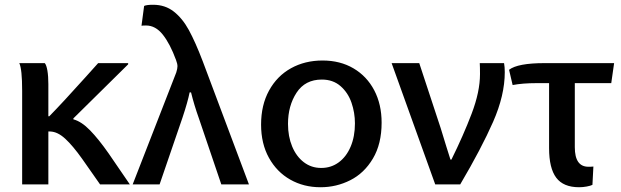

<svg xmlns="http://www.w3.org/2000/svg" viewBox="-20 -753 2608 806"><path d="M436 -109 525 21H400L325 -86Q286 -141 254 -170.5Q222 -200 191 -201H183V21H73V-372Q73 -463 61 -488H168Q175 -480 179 -456.5Q183 -433 183 -400V-265H187Q242 -321 339 -429L392 -488H518V-483L441 -407L288 -256V-252Q322 -243 358 -206Q394 -169 436 -109Z M782 -365H776Q768 -325 746 -259L650 21H537L720 -449Q725 -465 725 -475Q725 -485 719 -501Q694 -569 663.5 -607.5Q633 -646 593 -646Q580 -646 574 -645L585 -728Q595 -733 623 -733Q673 -733 709.5 -704.5Q746 -676 773 -626.5Q800 -577 831 -496L1025 21H909L815 -256Q795 -312 782 -365Z M1076 -230Q1076 -312 1109.5 -373Q1143 -434 1201.5 -466.5Q1260 -499 1334 -499Q1408 -499 1464 -466Q1520 -433 1551 -374Q1582 -315 1582 -238Q1582 -149 1545.5 -87.5Q1509 -26 1450.5 3.5Q1392 33 1326 33H1325Q1255 33 1198.5 1Q1142 -31 1109 -90.5Q1076 -150 1076 -230ZM1470 -235Q1470 -280 1455.5 -322Q1441 -364 1409.5 -391.5Q1378 -419 1331 -419Q1261 -419 1225 -364Q1189 -309 1189 -233Q1189 -180 1206.5 -138Q1224 -96 1255.5 -72Q1287 -48 1328 -48H1329Q1370 -48 1402 -71.5Q1434 -95 1452 -137.5Q1470 -180 1470 -235Z M1853 -140 1871 -83H1875Q1925 -184 1960 -276Q1995 -368 1995 -442Q1995 -473 1994 -488H2096Q2099 -472 2099 -450Q2099 -353 2050 -241.5Q2001 -130 1912 21H1807L1624 -488H1740L1830 -215Q1852 -143 1853 -140Z M2411 33Q2345 33 2315 -7Q2285 -47 2285 -131V-404H2232Q2174 -404 2132 -396L2117 -460Q2153 -488 2266 -488H2558L2546 -404H2393V-135Q2393 -53 2450 -53Q2467 -53 2471 -54L2467 23Q2459 27 2443 30Q2427 33 2411 33Z"/></svg>

Font: Gmarket Sans TTF Medium
Style: Regular
Weight: 500
Designer: Creative Director : Sungho Lee; Art Director : Kiwoong Choi; Project Manager : Sori Yang, Jongwook Yoon; Font Designer :
Foundry: Sandoll Inc.
Version: Version 1.000;hotconv 1.0.109;makeotfexe 2.5.65596